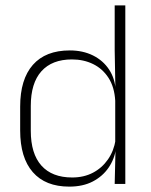

<svg xmlns="http://www.w3.org/2000/svg" viewBox="-20 -684 562 714"><path d="M237.5 10Q149 10 102 -43.8Q55 -97.5 55 -199V-287.5Q55 -389 102.2 -442.8Q149.5 -496.5 239.5 -496.5Q288 -496.5 325.8 -477.8Q363.5 -459 385.8 -425.2Q408 -391.5 410.5 -345.5H423.5L408.5 -309.5Q405.5 -360.5 383.5 -394.5Q361.5 -428.5 326.2 -445.8Q291 -463 247.5 -463Q173.5 -463 134 -419Q94.5 -375 94.5 -290V-197.5Q94.5 -112.5 134 -68.2Q173.5 -24 248.5 -24Q292 -24 325.8 -41.8Q359.5 -59.5 381.5 -91.2Q403.5 -123 410 -164.5L423 -132.5H411.5Q406 -93 384 -60.8Q362 -28.5 325.2 -9.2Q288.5 10 237.5 10ZM406.5 0 409.5 -126.5 408.5 -140V-347L409 -359L406.5 -497.5V-664H446V0Z"/></svg>

Font: Anek Tamil Medium ExtraLight
Style: Regular
Weight: 250
Version: Version 1.003